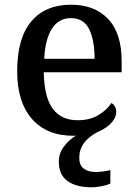

<svg xmlns="http://www.w3.org/2000/svg" viewBox="-20 -567 585 816"><path d="M370 229Q304 229 267 202.5Q230 176 230 119Q230 85 251.5 56Q273 27 302 10Q300 10 297.5 10Q295 10 292 10Q178 10 115.5 -62Q53 -134 53 -264Q53 -405 113 -476Q173 -547 282 -547Q382 -547 439.5 -486.5Q497 -426 497 -307V-260H166Q168 -153 204.5 -104.5Q241 -56 310 -56Q362 -56 398.5 -78Q435 -100 453 -129Q462 -125 468 -115Q474 -105 474 -91Q474 -72 461.5 -55Q449 -38 431 -25.5Q413 -13 395 -6Q374 5 356 20.5Q338 36 327.5 56.5Q317 77 317 104Q317 136 336.5 150Q356 164 386 164Q400 164 415.5 162Q431 160 449 156V213Q439 218 424.5 221.5Q410 225 395.5 227Q381 229 370 229ZM382 -317Q382 -396 359 -443Q336 -490 281 -490Q230 -490 201 -445.5Q172 -401 168 -317Z"/></svg>

Font: Noto Serif Armenian Medium
Style: Regular
Weight: 500
Version: Version 2.007